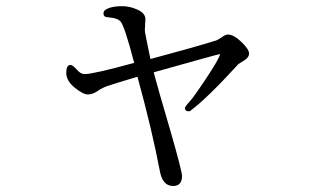

<svg xmlns="http://www.w3.org/2000/svg" viewBox="-20 -579 1040 635"><path d="M199.2 -337.9Q199.2 -364.3 212.9 -364.3Q219.7 -364.3 233.4 -349.6Q246.1 -334 259.8 -334Q289.1 -334 423.8 -371.1Q391.6 -495.1 377.9 -508.8Q370.1 -516.6 354.5 -519.5Q338.9 -521.5 330.6 -522.9Q322.3 -524.4 322.3 -535.2Q322.3 -545.9 339.8 -552.2Q357.4 -558.6 383.8 -558.6Q409.2 -558.6 435.1 -546.9Q460.9 -535.2 460.9 -515.6L459 -478.5Q459 -471.7 477.5 -383.8Q620.1 -421.9 695.3 -445.3Q701.2 -447.3 713.9 -456.1Q725.6 -464.8 733.4 -464.8Q752.9 -464.8 778.3 -440.4Q803.7 -416 803.7 -402.3Q803.7 -388.7 787.1 -378.9Q769.5 -368.2 768.6 -367.2Q666 -254.9 611.3 -213.9Q609.4 -210.9 604.5 -210.9Q591.8 -210.9 591.8 -221.7Q591.8 -226.6 606.4 -242.2Q620.1 -256.8 662.6 -320.8Q705.1 -384.8 708 -400.4Q700.2 -399.4 488.3 -339.8Q502.9 -284.2 543 -148.4Q582 -12.7 582 2.9Q582 36.1 552.7 36.1Q517.6 36.1 508.8 -12.7Q482.4 -151.4 434.6 -325.2Q349.6 -299.8 333.5 -293.9Q317.4 -288.1 301.8 -277.3Q286.1 -266.6 270.5 -266.6Q254.9 -266.6 227.1 -289.1Q199.2 -311.5 199.2 -337.9Z"/></svg>

Font: GenEi Koburi Mincho v6
Style: Regular
Weight: 400
Designer: o_tamon (Modified)
Foundry: o_tamon / Adobe Systems Incorporated
Version: Version 6.1